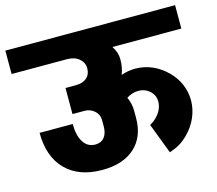

<svg xmlns="http://www.w3.org/2000/svg" viewBox="-131 -779 1011 896"><g transform="rotate(-15 375.0 -331.5)"><path d="M452 -547Q473 -516 473 -483V-482Q473 -442 460 -410Q493 -422 528 -422Q570 -422 609 -405.5Q648 -389 681 -356Q711 -326 726.5 -289Q742 -252 742 -212Q742 -171 725 -131Q708 -91 676 -59L675 -58Q654 -37 633.5 -25Q613 -13 584 -3L528 -150Q548 -161 561 -175Q577 -191 585 -209.5Q593 -228 593 -246Q593 -275 574 -294Q550 -318 515 -318Q485 -318 458 -300Q473 -269 473 -232V-199Q473 -108 416.5 -56.5Q360 -5 259 -5H258Q146 -5 83 -69Q20 -133 20 -248H180Q180 -192 200.5 -160Q221 -128 258 -128Q286 -128 301.5 -147Q317 -166 317 -200V-231Q317 -257 297 -275Q277 -293 248 -293H242H191V-419H241Q275 -419 294 -436Q313 -453 313 -482Q313 -509 291 -528Q269 -547 232 -547H-35V-660H785V-547Z"/></g></svg>

Font: Akshar
Style: Bold
Weight: 700
Designer: Tall Chai
Foundry: Tall Chai
Version: Version 1.000